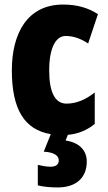

<svg xmlns="http://www.w3.org/2000/svg" viewBox="-20 -583 473 843"><path d="M361 126C361 76 326 42 268 34L278 9C323 5 362 -11 396 -39V-177C356 -145 314 -128 272 -128C222 -128 196 -177 196 -274C196 -371 224 -425 268 -425C302 -425 334 -414 367 -392L410 -521C366 -549 318 -563 257 -563C99 -563 32 -435 32 -274C32 -102 88 -13 203 6L172 83C213 85 238 98 238 121C238 140 225 149 201 149C186 149 168 146 146 141V231C171 237 200 240 233 240C316 240 361 196 361 126Z"/></svg>

Font: Noto Sans Oriya ExtCond Blk
Style: Regular
Weight: 900
Width: 2
Designer: Amélie Bonet and Sol Matas
Foundry: Google LLC
Version: Version 2.006